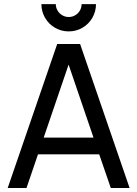

<svg xmlns="http://www.w3.org/2000/svg" viewBox="-20 -940 686 960"><path d="M323.5 -783Q286.5 -783 255 -801.2Q223.5 -819.5 205.2 -851Q187 -882.5 187 -919.5H259Q259 -902 267.8 -887.2Q276.5 -872.5 291.2 -863.8Q306 -855 323.5 -855Q341.5 -855 356.2 -863.8Q371 -872.5 379.5 -887.2Q388 -902 388 -919.5H460Q460 -882.5 441.8 -851Q423.5 -819.5 392.2 -801.2Q361 -783 323.5 -783ZM628 0H534L476 -168.5H170L112.5 0H18.5L266 -720H380.5ZM447.5 -252 323 -617 198.5 -252Z"/></svg>

Font: Vela Sans Med
Style: Regular
Weight: 500
Designer: Principal design: Mikhail Sharanda - project Manrope.
Design modification: Ravid Balaliev
Foundry: Mikhail Sharanda
Version: Version 1.001